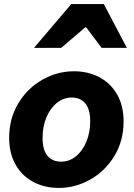

<svg xmlns="http://www.w3.org/2000/svg" viewBox="-20 -910 656 943"><path d="M25 -233Q25 -329 70.5 -403.5Q116 -478 189 -519Q262 -560 343 -560Q413 -560 468.5 -530.5Q524 -501 555.5 -445.5Q587 -390 587 -314Q587 -218 541.5 -143.5Q496 -69 423 -28Q350 13 269 13Q199 13 143.5 -16.5Q88 -46 56.5 -101.5Q25 -157 25 -233ZM423 -315Q423 -373 399 -402Q375 -431 332 -431Q293 -431 260 -405Q227 -379 208 -333.5Q189 -288 189 -232Q189 -174 213 -145Q237 -116 281 -116Q320 -116 352.5 -142Q385 -168 404 -213.5Q423 -259 423 -315ZM330 -890H490L603 -675H479L403 -776H399L281 -675H147Z"/></svg>

Font: Nebula Sans Bold
Style: Regular
Weight: 700
Italic angle: -9°
Designer: Paul D. Hunt for Adobe (as Source Sans)
Foundry: Nebula Entertainment & Broadcasting LLC
Version: Version 1.010